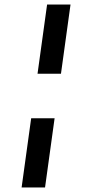

<svg xmlns="http://www.w3.org/2000/svg" viewBox="-20 -772 382 844"><path d="M290 -752 248 -448H145L187 -752ZM220 -252 178 52H75L117 -252Z"/></svg>

Font: Pathway Extreme SemiCondensed ExtraBold
Style: Italic
Weight: 800
Width: 4
Italic angle: -8°
Version: Version 1.001;gftools[0.9.26]